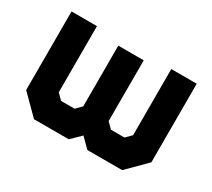

<svg xmlns="http://www.w3.org/2000/svg" viewBox="-108 -733 1023 925"><g transform="rotate(30 403.0 -270.0)"><path d="M55 -540H196.5V-172L227 -141.5H302L332.5 -172V-510H474V-172L504.5 -141.5H579.5L610 -172V-540H751.5V-103L648.5 0H455L403.5 -51L351.5 0H158L55 -103ZM124.5 -469V-139L193 -70H331.5L403.5 -142L475.5 -70H614L682.5 -139V-469H683V-139L614 -70H475.5L403 -142V-439H403.5V-142L331.5 -70H193L124 -139V-469Z"/></g></svg>

Font: Tourney Thin Black
Style: Regular
Weight: 900
Version: Version 1.015